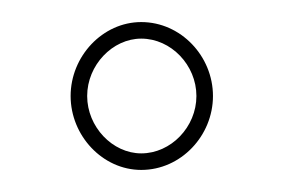

<svg xmlns="http://www.w3.org/2000/svg" viewBox="-20 -389 259 174"><path d="M44 -302C44 -266 73 -235 108 -235C144 -235 173 -266 173 -302C173 -338 144 -369 108 -369C73 -369 44 -338 44 -302ZM59 -302C59 -330 82 -354 108 -354C135 -354 158 -330 158 -302C158 -274 135 -250 108 -250C82 -250 59 -274 59 -302Z"/></svg>

Font: Ampere
Style: OuLn
Weight: 400
Version: Version 1